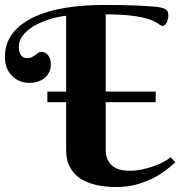

<svg xmlns="http://www.w3.org/2000/svg" viewBox="-20 -750 731 778"><path d="M0 -518.1Q0 -575.2 31.5 -615.2Q63 -655.3 117.7 -680.9Q172.4 -706.5 245.1 -718.3Q317.9 -730 400.9 -730Q440.4 -730 478 -729.2Q515.6 -728.5 546.6 -727.1Q577.6 -725.6 600.1 -723.6Q622.6 -721.7 632.8 -719.2Q642.6 -716.8 648.4 -713.9Q654.3 -710.9 657.2 -707Q660.2 -703.1 661.1 -698Q662.1 -692.9 662.1 -686Q662.1 -680.2 660.6 -673.1Q659.2 -666 656.2 -659.9Q653.3 -653.8 648.9 -649.4Q644.5 -645 638.2 -645Q634.3 -645 629.6 -648.4Q625 -651.9 616.5 -657.2Q607.9 -662.6 593.5 -668.5Q579.1 -674.3 554.9 -679.7Q530.8 -685.1 494.9 -688.5Q459 -691.9 408.2 -691.9V-378.9H610.8V-335.9H408.2V-145Q408.2 -122.1 415 -105.7Q421.9 -89.4 434.6 -78.6Q447.3 -67.9 465.1 -63Q482.9 -58.1 504.9 -58.1Q529.8 -58.1 554.7 -63.2Q579.6 -68.4 601.8 -76.2Q624 -84 642.3 -93.8Q660.6 -103.5 671.9 -112.8L690.9 -91.8Q678.7 -82 658.2 -65.2Q637.7 -48.3 608.2 -32.2Q578.6 -16.1 539.3 -4.2Q500 7.8 450.2 7.8Q433.6 7.8 412.4 6.1Q391.1 4.4 368.7 -0.7Q346.2 -5.9 324.5 -15.9Q302.7 -25.9 285.9 -42.5Q269 -59.1 258.5 -83.3Q248 -107.4 248 -141.1V-335.9H171.9V-378.9H248V-686Q232.4 -684.6 212.2 -680.4Q191.9 -676.3 170.7 -668.7Q149.4 -661.1 128.9 -650.9Q108.4 -640.6 92.3 -627Q76.2 -613.3 66.2 -596.4Q56.2 -579.6 56.2 -560.1Q56.2 -544.4 60.3 -535.2Q64.5 -525.9 69.8 -521.2Q75.2 -516.6 80.8 -515.4Q86.4 -514.2 88.9 -514.2Q101.1 -514.2 108.9 -518.3Q116.7 -522.5 123 -527.1Q129.4 -531.7 135 -535.9Q140.6 -540 147.9 -540Q153.8 -540 160.4 -537.4Q167 -534.7 172.6 -528.8Q178.2 -522.9 182.1 -513.4Q186 -503.9 186 -490.2Q186 -470.7 178.5 -456.3Q170.9 -441.9 158.9 -432.6Q147 -423.3 131.6 -418.7Q116.2 -414.1 101.1 -414.1Q77.6 -414.1 58.8 -422.1Q40 -430.2 26.9 -444.3Q13.7 -458.5 6.8 -477.3Q0 -496.1 0 -518.1Z"/></svg>

Font: Berkshire Swash
Style: Regular
Weight: 400
Designer: Astigmatic (AOETI)
Foundry: Astigmatic (AOETI)
Version: Version 1.001